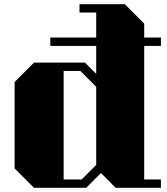

<svg xmlns="http://www.w3.org/2000/svg" viewBox="-20 -900 801 920"><path d="M671 -680V-40H751V0H534L464 -71L393 0H143L50 -93V-507L143 -600H387L441 -546V-680H221V-720H441V-840H361V-880H578L671 -787V-720H751V-680ZM441 -484 365 -560H285V-40H371L441 -110Z"/></svg>

Font: Kumar One
Style: Regular
Weight: 400
Designer: Parimal Parmar
Foundry: Indian Type Foundry
Version: Version 1.001;PS 1.001;hotconv 1.0.88;makeotf.lib2.5.647800